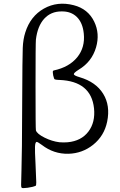

<svg xmlns="http://www.w3.org/2000/svg" viewBox="-20 -809 642 1026"><path d="M170.9 183.6Q173.8 181.6 173.8 165Q173.8 148.4 169.9 68.4Q166 -3.9 167 -24.4Q168 -49.8 175.8 -50.8Q181.6 -50.8 204.1 -34.2Q267.6 14.6 345.7 12.7Q419.9 10.7 477.5 -35.2Q537.1 -83 552.7 -159.2Q570.3 -245.1 531.2 -308.1Q492.2 -371.1 405.3 -396.5Q375 -405.3 374.5 -412.6Q374 -419.9 400.4 -436.5Q470.7 -478.5 493.2 -555.7Q514.6 -628.9 483.4 -693.4Q450.2 -761.7 374 -781.2Q287.1 -803.7 214.8 -763.2Q142.6 -722.7 115.2 -635.7Q103.5 -599.6 101.6 -553.2Q99.6 -506.8 98.6 -267.6Q97.7 22.5 94.7 102.5Q92.8 168 92.8 179.2Q92.8 190.4 95.7 194.3Q99.6 198.2 127.9 194.3Q156.2 190.4 170.9 183.6ZM297.9 -48.8Q257.8 -53.7 217.8 -73.7Q177.7 -93.8 171.9 -112.3Q169.9 -120.1 169.9 -349.6Q169.9 -579.1 171.9 -597.7Q180.7 -669.9 216.3 -709Q252 -748 308.6 -748Q359.4 -749 390.6 -718.3Q421.9 -687.5 427.7 -629.9Q435.5 -555.7 392.6 -502.9Q349.6 -450.2 267.6 -432.6Q262.7 -431.6 262.2 -426.8Q261.7 -421.9 264.6 -404.3Q264.6 -403.3 265.6 -401.4Q268.6 -387.7 272 -385.3Q275.4 -382.8 294.9 -381.8Q296.9 -381.8 297.9 -381.8Q466.8 -375 482.4 -230.5Q490.2 -155.3 452.1 -105.5Q414.1 -55.7 341.8 -48.8Q321.3 -46.9 297.9 -48.8Z"/></svg>

Font: Bpmf GenWan Min R
Style: R
Weight: 400
Foundry: But Ko
Version: Version 1.320